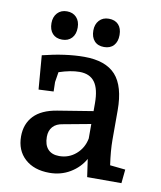

<svg xmlns="http://www.w3.org/2000/svg" viewBox="-79 -748 690 822"><g transform="rotate(10 265.5 -337.0)"><path d="M45 -123Q45 -177 78 -212Q111 -247 178 -258L332 -283V-317Q332 -379 310.5 -408.5Q289 -438 244 -438Q206 -438 155 -421L148 -377L149 -336L84 -333L72 -480Q172 -505 253 -505Q346 -505 389.5 -457Q433 -409 433 -304V-176Q433 -130 442 -67L509 -60L503 0H354L343 -77Q321 -38 281 -14Q241 10 191 10Q124 10 84.5 -26Q45 -62 45 -123ZM220 -68Q262 -68 293 -95Q324 -122 332 -164V-227L213 -205Q184 -201 169 -184Q154 -167 154 -140Q154 -105 171 -86.5Q188 -68 220 -68ZM271 -623Q271 -650 286.5 -667Q302 -684 328 -684Q355 -684 370 -668Q385 -652 385 -623Q385 -594 370 -577.5Q355 -561 328 -561Q301 -561 286 -577.5Q271 -594 271 -623ZM89 -623Q89 -650 104.5 -667Q120 -684 146 -684Q172 -684 187.5 -667.5Q203 -651 203 -623Q203 -594 187.5 -577.5Q172 -561 146 -561Q119 -561 104 -577.5Q89 -594 89 -623Z"/></g></svg>

Font: Andada Pro SemiBold
Style: Regular
Weight: 600
Designer: Carolina Giovagnoli
Foundry: Huerta Tipografica
Version: Version 3.005